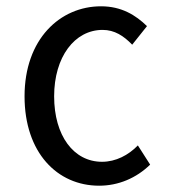

<svg xmlns="http://www.w3.org/2000/svg" viewBox="-20 -577 540 610"><path d="M295 13C356 13 413 -11 457 -54L418 -115C388 -84 348 -63 304 -63C214 -63 152 -146 152 -271C152 -396 217 -482 306 -482C344 -482 373 -463 400 -435L447 -494C411 -529 366 -557 301 -557C171 -557 58 -453 58 -271C58 -92 162 13 295 13Z"/></svg>

Font: Noto Sans Mono CJK HK
Style: Regular
Weight: 400
Designer: Ryoko NISHIZUKA 西塚涼子 (kana, bopomofo & ideographs); Paul D. Hunt (Latin, Greek & Cyrillic); Sandoll Communications 산돌커뮤니
Foundry: Adobe
Version: Version 2.004;hotconv 1.0.118;makeotfexe 2.5.65603